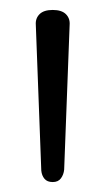

<svg xmlns="http://www.w3.org/2000/svg" viewBox="-20 -1288 209 386"><path d="M86 -922Q75 -922 69.5 -928.5Q64 -935 63 -945L52 -1238Q51 -1251 59.5 -1259.5Q68 -1268 86 -1268Q104 -1268 112.5 -1259.5Q121 -1251 120 -1238L109 -947Q108 -937 102.5 -929.5Q97 -922 86 -922Z"/></svg>

Font: Playwrite BE WAL ExtraLight
Style: Regular
Weight: 250
Version: Version 1.002